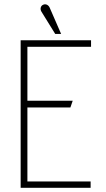

<svg xmlns="http://www.w3.org/2000/svg" viewBox="-20 -891 505 911"><path d="M410 0V-30H110V-381H314L325 -413H110V-669H412V-700H78V0ZM270 -730 216 -854C211 -866 199 -874 186 -869C172 -864 169 -847 177 -835L242 -730Z"/></svg>

Font: Advent Pro
Style: ExtraLight
Weight: 250
Designer: Andreas Kalpakidis
Foundry: Andreas Kalpakidis
Version: Version 2.002 2007